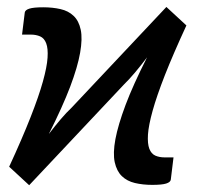

<svg xmlns="http://www.w3.org/2000/svg" viewBox="-20 -538 589 566"><path d="M529.5 -463Q490.5 -378.5 466.2 -316.8Q442 -255 430 -211.8Q418 -168.5 416.2 -141.5Q414.5 -114.5 420.2 -99.5Q426 -84.5 438 -79.2Q450 -74 465.5 -74H491.5L483.5 -8.5Q482.5 -1 470 3Q457.5 7 429 7Q401 7 377.8 1.5Q354.5 -4 339.2 -18.8Q324 -33.5 318.2 -59.8Q312.5 -86 320.2 -127.8Q328 -169.5 350.2 -228.8Q372.5 -288 413.5 -369Q395.5 -345 377.8 -324Q360 -303 346 -289.5L66 8L7 -46.5Q46 -131 70.2 -192.8Q94.5 -254.5 106.5 -297.8Q118.5 -341 120.2 -368Q122 -395 116.2 -410.2Q110.5 -425.5 98.2 -430.8Q86 -436 71 -436H45L53 -501Q54 -508.5 66.5 -512.5Q79 -516.5 107.5 -516.5Q135 -516.5 158.2 -511.2Q181.5 -506 197 -491.2Q212.5 -476.5 218 -450.2Q223.5 -424 216.2 -382.5Q209 -341 186.8 -282.2Q164.5 -223.5 124 -143Q142 -166.5 159.2 -186.8Q176.5 -207 190.5 -220L470.5 -517.5Z"/></svg>

Font: Lato SemiBold
Style: Italic
Weight: 600
Italic angle: -7°
Designer: Lukasz Dziedzic with Adam Twardoch and Botio Nikoltchev
Foundry: tyPoland Lukasz Dziedzic
Version: Version 2.015; 2015-08-06; http://www.latofonts.com/